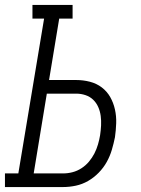

<svg xmlns="http://www.w3.org/2000/svg" viewBox="-50 -755 570 775"><path d="M-30 0V-55H24L128 -680H81V-735H243V-680H189L148 -432H258Q286 -432 313 -425Q340 -418 361 -402Q382 -386 395 -363Q408 -340 414 -313Q420 -286 419 -257.5Q418 -229 414 -201Q409 -176 401.5 -150.5Q394 -125 381 -101.5Q368 -78 348.5 -58Q329 -38 305.5 -24.5Q282 -11 256 -5.5Q230 0 205 0ZM86 -55H205Q224 -55 243 -60Q262 -65 279 -76Q296 -87 309 -102.5Q322 -118 331 -135.5Q340 -153 345.5 -172Q351 -191 354 -209Q357 -229 358 -248.5Q359 -268 356.5 -287Q354 -306 346.5 -323Q339 -340 326 -352.5Q313 -365 295 -371Q277 -377 258 -377H139Z"/></svg>

Font: Iosevka Slab Light
Style: Italic
Weight: 300
Italic angle: -9°
Monospace: yes
Designer: Belleve Invis
Foundry: Belleve Invis
Version: Version 11.1.1; ttfautohint (v1.8.3)